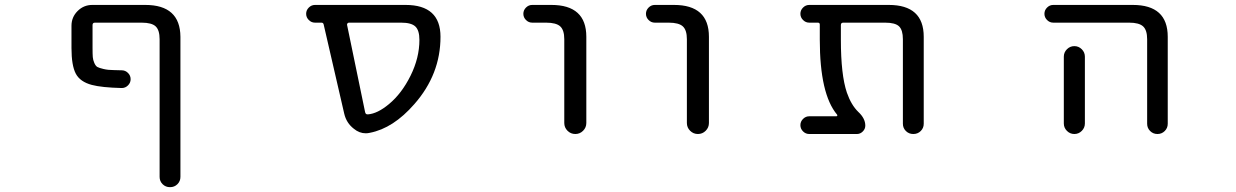

<svg xmlns="http://www.w3.org/2000/svg" viewBox="-20 -567 5040 783"><path d="M630.9 -407.2Q630.9 -444.3 614.7 -459.5Q598.6 -474.6 557.6 -474.6H367.2Q357.4 -474.6 357.4 -464.8V-372.1Q357.4 -345.7 358.4 -334Q359.4 -322.3 364.7 -310.1Q370.1 -297.9 377 -293.9Q383.8 -290 402.3 -285.6Q420.9 -281.2 443.4 -281.2Q456.1 -280.3 476.6 -280.3Q491.2 -280.3 502 -269.5Q512.7 -258.8 512.7 -244.1Q512.7 -229.5 502 -218.8Q491.2 -208 476.6 -208Q394.5 -210 354.5 -220.7Q306.6 -233.4 289.1 -266.6Q271.5 -299.8 271.5 -371.1V-461.9Q271.5 -497.1 296.4 -522Q321.3 -546.9 356.4 -546.9H572.3Q714.8 -546.9 715.8 -417V154.3Q715.8 171.9 703.6 184.1Q691.4 196.3 673.3 196.3Q655.3 196.3 643.1 184.1Q630.9 171.9 630.9 154.3Z M1403.3 -474.6Q1399.4 -474.6 1397 -471.7Q1394.5 -468.8 1395.5 -464.8L1468.8 -110.4Q1470.7 -99.6 1480.5 -100.6Q1519.5 -103.5 1566.4 -142.6Q1618.2 -185.5 1654.3 -258.3Q1690.4 -331.1 1690.4 -404.3Q1690.4 -443.4 1673.8 -459Q1657.2 -474.6 1616.2 -474.6ZM1776.4 -417Q1776.4 -263.7 1669.9 -142.6Q1584 -43.9 1488.3 -25.4Q1479.5 -23.4 1471.7 -23.4Q1445.3 -23.4 1422.9 -42Q1392.6 -65.4 1383.8 -103.5L1299.8 -467.8Q1297.9 -474.6 1291 -474.6H1264.6Q1250 -474.6 1239.3 -485.4Q1228.5 -496.1 1228.5 -510.7Q1228.5 -525.4 1239.3 -536.1Q1250 -546.9 1264.6 -546.9H1633.8Q1776.4 -546.9 1776.4 -417Z M2150.4 -474.6Q2135.7 -474.6 2125 -485.4Q2114.3 -496.1 2114.3 -510.7Q2114.3 -525.4 2125 -536.1Q2135.7 -546.9 2150.4 -546.9H2228.5Q2371.1 -546.9 2371.1 -417V-65.4Q2371.1 -46.9 2357.9 -33.7Q2344.7 -20.5 2326.2 -20.5Q2307.6 -20.5 2294.4 -33.7Q2281.2 -46.9 2281.2 -65.4V-407.2Q2281.2 -444.3 2264.6 -459.5Q2248 -474.6 2207 -474.6Z M2650.4 -474.6Q2635.7 -474.6 2625 -485.4Q2614.3 -496.1 2614.3 -510.7Q2614.3 -525.4 2625 -536.1Q2635.7 -546.9 2650.4 -546.9H2728.5Q2871.1 -546.9 2871.1 -417V-65.4Q2871.1 -46.9 2857.9 -33.7Q2844.7 -20.5 2826.2 -20.5Q2807.6 -20.5 2794.4 -33.7Q2781.2 -46.9 2781.2 -65.4V-407.2Q2781.2 -444.3 2764.6 -459.5Q2748 -474.6 2707 -474.6Z M3747.1 -62.5Q3747.1 -44.9 3734.9 -32.7Q3722.7 -20.5 3704.6 -20.5Q3686.5 -20.5 3674.3 -32.7Q3662.1 -44.9 3662.1 -62.5V-407.2Q3662.1 -444.3 3646.5 -459.5Q3630.9 -474.6 3589.8 -474.6H3418.9Q3409.2 -474.6 3409.2 -464.8V-405.3Q3409.2 -261.7 3433.6 -189.5Q3451.2 -138.7 3480.5 -110.4Q3508.8 -84 3508.8 -54.7Q3508.8 -41 3498.5 -30.8Q3488.3 -20.5 3474.6 -20.5H3280.3Q3265.6 -20.5 3254.9 -31.2Q3244.1 -42 3244.1 -56.6Q3244.1 -71.3 3254.9 -82Q3265.6 -92.8 3280.3 -92.8H3390.6Q3393.6 -92.8 3394.5 -95.2Q3395.5 -97.7 3393.6 -99.6Q3323.2 -183.6 3323.2 -405.3V-466.8Q3323.2 -474.6 3315.4 -474.6H3280.3Q3265.6 -474.6 3254.9 -485.4Q3244.1 -496.1 3244.1 -510.7Q3244.1 -525.4 3254.9 -536.1Q3265.6 -546.9 3280.3 -546.9H3604.5Q3747.1 -546.9 3747.1 -417Z M4275.4 -474.6Q4260.7 -474.6 4250 -485.4Q4239.3 -496.1 4239.3 -510.7Q4239.3 -525.4 4250 -536.1Q4260.7 -546.9 4275.4 -546.9H4599.6Q4742.2 -546.9 4742.2 -417V-62.5Q4742.2 -44.9 4730 -32.7Q4717.8 -20.5 4700.2 -20.5Q4682.6 -20.5 4670.4 -32.7Q4658.2 -44.9 4658.2 -62.5V-407.2Q4658.2 -444.3 4641.6 -459.5Q4625 -474.6 4585 -474.6ZM4404.3 -335.9V-99.6V-63.5Q4404.3 -45.9 4391.6 -33.2Q4378.9 -20.5 4361.3 -20.5Q4343.8 -20.5 4331.1 -33.2Q4318.4 -45.9 4318.4 -63.5V-99.6V-335.9Q4318.4 -353.5 4331.1 -366.2Q4343.8 -378.9 4361.3 -378.9Q4378.9 -378.9 4391.6 -366.2Q4404.3 -353.5 4404.3 -335.9Z"/></svg>

Font: Rounded-X Mgen+ 1mn regular
Style: Regular
Weight: 400
Designer: [Source Han Sans]
Ryoko NISHIZUKA  (kana & ideographs); Paul D. Hunt (Latin, Greek & Cyrillic); Wenlong ZHANG  (bopomofo
Version: Version 1.059.20150602